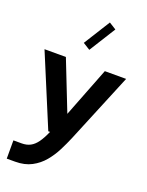

<svg xmlns="http://www.w3.org/2000/svg" viewBox="-178 -859 885 1155"><g transform="rotate(20 265.0 -281.0)"><path d="M390 -486.1 265.9 -167.6 140.7 -486.1H3.9L194 -30H205.3Q186.2 14.4 166.6 41.5Q147.1 68.6 123.6 80.9Q100.1 93.3 68.6 93.3H15.6V210.2H68.6Q130 210.2 174 186.8Q218 163.5 249.3 126Q280.5 88.5 302.6 44.9Q324.7 1.2 341.6 -38.9L526.4 -486.1ZM318.6 -771.6 213 -602.9 258.2 -574.6 363.8 -743.3Z"/></g></svg>

Font: Estedad-VF-FD Black
Style: Regular
Weight: 900
Designer: Amin Abedi
Version: Version 4.000